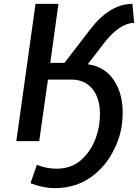

<svg xmlns="http://www.w3.org/2000/svg" viewBox="-20 -727 711 989"><path d="M263 242Q368 242 447 186.5Q526 131 569 40Q612 -45 612 -147Q612 -247 565.5 -315.5Q519 -384 432 -396L509 -496Q593 -608 671 -609L662 -707Q544 -707 442 -572L312 -403H239L281 -707H163L64 0H182L227 -317H349Q416 -317 455.5 -269.5Q495 -222 495 -139Q495 -78 475 -20.5Q455 37 419 76Q362 142 272 142Q219 142 170 122L137 217Q202 242 263 242Z"/></svg>

Font: Brisa Sans Medium
Style: Italic
Weight: 600
Italic angle: -8°
Designer: Dalton Maag Ltd
Foundry: Dalton Maag Ltd
Version: Version 1.101;July 10, 2019;FontCreator 11.5.0.2425 64-bit